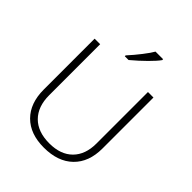

<svg xmlns="http://www.w3.org/2000/svg" viewBox="-256 -1076 1230 1230"><g transform="rotate(45 359.5 -460.5)"><path d="M626 -713.9V-252Q626 -128.9 554.7 -59.6Q483.4 9.8 356 9.8Q231.9 9.8 162.4 -59.8Q92.8 -129.4 92.8 -253.9V-713.9H143.1V-252Q143.1 -148.9 200.2 -91.6Q257.3 -34.2 361.8 -34.2Q463.9 -34.2 520 -90.6Q576.2 -147 576.2 -247.1V-713.9ZM309.1 -778.8Q344.7 -817.4 379.6 -862.5Q414.6 -907.7 427.2 -931.2H496.1V-922.9Q478.5 -897.5 436.3 -855.5Q394 -813.5 343.3 -771H309.1Z"/></g></svg>

Font: Zoram GWebM Light
Style: Regular
Weight: 300
Foundry: Ascender Corporation
Version: Version 1.000